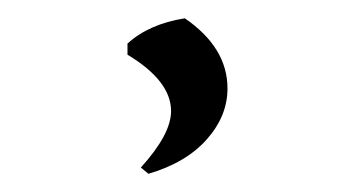

<svg xmlns="http://www.w3.org/2000/svg" viewBox="-20 19 373 211"><path d="M120.1 79.1V66.9Q143.6 45.4 183.1 39.1Q230 71.3 230 116.2Q230 146.5 207.3 172.1Q184.6 197.8 143.1 210L134.8 203.1Q168 166.5 168 141.1Q168 107.9 120.1 79.1Z"/></svg>

Font: Junge
Style: Regular
Weight: 400
Designer: Alexei Vanyashin
Foundry: Cyreal (www.cyreal.org)
Version: Version 1.002